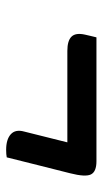

<svg xmlns="http://www.w3.org/2000/svg" viewBox="129 -604 341 640"><g transform="rotate(90 300.0 -284.5)"><path d="M105 -435H518Q553 -435 562 -416.5Q571 -398 558 -347Q545 -295 531.5 -242Q518 -189 505 -136Q500 -135 494 -134.5Q488 -134 480 -134Q445 -134 428 -149.5Q411 -165 419 -194Q428 -230 437 -266Q446 -302 455 -338H150Q116 -338 102.5 -352Q89 -366 96 -397Q98 -406 100.5 -416.5Q103 -427 105 -435Z"/></g></svg>

Font: Recursive Mn Csl St Med
Style: Italic
Weight: 500
Italic angle: -15°
Monospace: yes
Version: Version 1.079;hotconv 1.0.112;makeotfexe 2.5.65598; ttfautoh